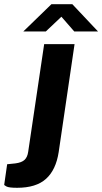

<svg xmlns="http://www.w3.org/2000/svg" viewBox="-94 -727 486 913"><path d="M-12.5 166Q-51.5 166 -63 159.8Q-74.5 153.5 -74 151.5L-60 54L-21 50Q9.5 46 23 33Q36.5 20 40 -5L116 -517H260.5L185 -3.5Q172 81 124.8 123.5Q77.5 166 -12.5 166ZM17 -577.5 150.5 -707H250L372 -577.5H259L198 -647.5L124 -577.5Z"/></svg>

Font: Public Sans
Style: Bold Italic
Weight: 700
Italic angle: -8°
Designer: The Public Sans project authors (U.S. Web Design System). Libre Franklin designed by Pablo Impallari and Rodrigo Fuenzal
Version: Version 1.008; ttfautohint (v1.8.1) -l 8 -r 50 -G 200 -x 14 